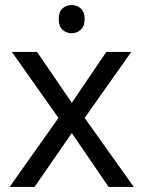

<svg xmlns="http://www.w3.org/2000/svg" viewBox="-20 -742 569 762"><path d="M265 -722Q285 -722 300.5 -708.5Q316 -695 316 -666Q316 -638 300.5 -624Q285 -610 265 -610Q243 -610 228 -624Q213 -638 213 -666Q213 -695 228 -708.5Q243 -722 265 -722ZM212 -274 27 -536H127L265 -334L402 -536H501L316 -274L511 0H411L265 -214L117 0H18Z"/></svg>

Font: odia115
Style: Regular
Weight: 400
Designer: Amélie Bonet and Sol Matas
Foundry: Google LLC
Version: Version 2.003